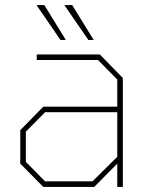

<svg xmlns="http://www.w3.org/2000/svg" viewBox="-20 -738 595 758"><path d="M219 -580 124 -718H155L240 -580ZM329 -580 234 -718H265L350 -580ZM151 0 60 -92V-224L151 -317H443V-424L367 -501H125V-523H374L465 -430V0H443V-92L352 0ZM158 -22H345L443 -119V-295H158L82 -218V-99Z"/></svg>

Font: Tomorrow Thin
Style: Regular
Weight: 250
Designer: Tony de Marco, Monica Rizzolli
Foundry: Just in Type
Version: Version 2.002